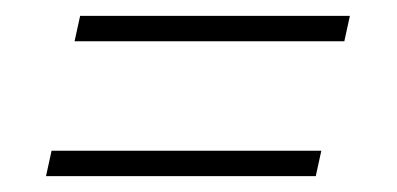

<svg xmlns="http://www.w3.org/2000/svg" viewBox="-20 -374 500 242"><path d="M74 -322 81 -354H421L414 -322ZM38 -152 45 -184H385L378 -152Z"/></svg>

Font: Saira Condensed Thin
Style: Italic
Weight: 250
Width: 3
Italic angle: -12°
Designer: Hector Gatti with collaboration of the Omnibus-Type team
Foundry: Omnibus-Type
Version: Version 1.101